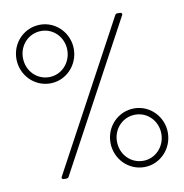

<svg xmlns="http://www.w3.org/2000/svg" viewBox="-81 -786 838 873"><g transform="rotate(-10 338.5 -350.0)"><path d="M161 -439C234 -439 293 -500 293 -575C293 -649 234 -710 161 -710C87 -710 28 -650 28 -575C28 -500 87 -439 161 -439ZM146 0H157C162 0 167 -2 169 -7L536 -688C540 -695 535 -700 528 -700H517C512 -700 507 -698 505 -693L138 -12C134 -5 139 0 146 0ZM161 -468C103 -468 58 -515 58 -575C58 -634 103 -681 161 -681C218 -681 263 -634 263 -575C263 -516 218 -468 161 -468ZM516 10C589 10 648 -51 648 -126C648 -200 589 -261 516 -261C442 -261 383 -201 383 -126C383 -51 442 10 516 10ZM516 -19C458 -19 413 -66 413 -126C413 -185 458 -232 516 -232C573 -232 618 -185 618 -126C618 -67 573 -19 516 -19Z"/></g></svg>

Font: Barlow Condensed ExtraLight
Style: Regular
Weight: 275
Width: 3
Designer: Jeremy Tribby
Foundry: Tribby Type
Version: Version 1.422;hotconv 1.0.109;makeotfexe 2.5.65596